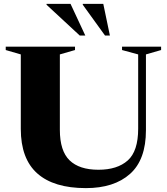

<svg xmlns="http://www.w3.org/2000/svg" viewBox="-20 -955 859 988"><path d="M691 -293V-675L608 -697.5V-715H809V-697.5L731 -675V-285Q731 -133 649 -60Q567 13 422 13Q257 13 172 -62.5Q87 -138 87 -291.5V-675L9.5 -697.5V-715H366V-697.5L288 -675V-287Q288 -178.5 338 -130Q388 -81.5 486.5 -81.5Q583.5 -81.5 637.2 -129.2Q691 -177 691 -293ZM419 -772H390.5L219.5 -930.5V-935H343ZM545.5 -772H520.5L406 -930.5V-935H511.5Z"/></svg>

Font: Newsreader 72pt
Style: Bold
Weight: 700
Designer: Hugues Gentile
Foundry: Production Type
Version: Version 1.003; ttfautohint (v1.8.3)